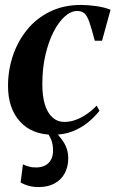

<svg xmlns="http://www.w3.org/2000/svg" viewBox="-20 -535 468 778"><path d="M196 11Q109 11 60.8 -42.8Q12.5 -96.5 12.5 -187Q12.5 -250.5 32.2 -309.2Q52 -368 89.8 -414.5Q127.5 -461 182.8 -488Q238 -515 308.5 -515Q336.5 -515 370 -510.2Q403.5 -505.5 428 -495.5L393.5 -370H364Q351.5 -418 342.5 -444.2Q333.5 -470.5 322.5 -480.5Q311.5 -490.5 293 -490.5Q267.5 -490.5 242.5 -468.2Q217.5 -446 197 -406Q176.5 -366 164 -312Q151.5 -258 151.5 -193.5Q151.5 -145 162 -111Q172.5 -77 192.8 -59Q213 -41 241.5 -41Q265.5 -41 289.2 -50.2Q313 -59.5 334.2 -74.5Q355.5 -89.5 371.5 -107L383 -86Q364.5 -62 337.5 -39.8Q310.5 -17.5 275 -3.2Q239.5 11 196 11ZM137 223Q114 223 95.5 217.8Q77 212.5 63.5 204L73 131Q84.5 136.5 98 140.2Q111.5 144 129.5 143.5Q149 143 163.8 135Q178.5 127 186.8 111.8Q195 96.5 195 74.5Q195 46 184.8 25Q174.5 4 161 -11L187.5 -13L193.5 -11Q218 11 237.2 40.2Q256.5 69.5 256.5 106.5Q256.5 141.5 242 167.8Q227.5 194 200.8 208.5Q174 223 137 223Z"/></svg>

Font: Merriweather 144pt SemiBold
Style: Italic
Weight: 600
Italic angle: -7.8°
Version: Version 2.101